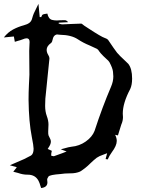

<svg xmlns="http://www.w3.org/2000/svg" viewBox="-49 -886 734 983"><path d="M161.6 76.7 157.7 64.9Q154.3 51.3 147.9 39.1Q131.3 8.3 93.3 8.3H90.8Q67.9 8.3 43.5 -0.5Q31.7 -3.9 19 -6.8Q29.3 -19 37.1 -29.8Q19 -34.7 1.5 -40Q19 -47.9 35.6 -54.7Q76.2 -70.8 109.9 -89.8Q123 -98.6 123 -124.5Q123 -139.2 113.8 -185.1Q98.6 -261.2 97.2 -375Q97.2 -412.6 99.1 -450.7L101.6 -503.4Q101.6 -534.7 101.1 -565.2Q100.6 -595.7 100.6 -625.5Q100.6 -644.5 102.1 -663.1L102.5 -670.9Q102.5 -689.9 87.4 -689.9Q79.1 -689.9 65.9 -684.1Q54.7 -679.7 41 -676.3L26.9 -671.9Q23.4 -689 22 -699.2L-29.3 -694.3Q-8.3 -721.2 18.1 -735.1Q44.4 -749 73.7 -756.8Q90.8 -761.2 101.6 -769.3Q112.3 -777.3 116.2 -793.9Q122.1 -816.4 135.7 -841.3L147.9 -866.2L154.3 -798.8L162.1 -798.3L164.1 -803.2Q166.5 -810.1 170.9 -812Q175.3 -814 193.4 -816.4Q199.2 -789.1 217.3 -784.2Q229 -781.2 242.2 -781.2Q250 -781.2 258.3 -782.2L282.7 -782.7Q291.5 -782.7 299.8 -772.5L252 -770L251 -765.6Q264.2 -761.2 269.5 -761.2Q292.5 -761.7 315.4 -763.2L366.7 -765.1Q368.7 -765.1 370.6 -763.7Q377.9 -756.8 402.8 -741.2Q469.7 -697.3 486.8 -691.9Q497.6 -688.5 503.9 -682.6Q537.6 -632.3 550.3 -616.2Q566.4 -597.7 585 -581.1Q596.7 -570.3 607.4 -559.6Q627.4 -535.2 627.4 -483.4Q627.4 -451.2 617.7 -430.2Q579.6 -358.4 579.6 -304.2Q579.6 -294.9 580.6 -286.1Q580.6 -267.1 571.8 -247.6Q562.5 -219.7 554.7 -192.4L553.7 -192.9Q544.9 -194.3 540.5 -195.8Q548.8 -179.2 548.8 -164.6Q548.8 -140.1 523.4 -106.4Q510.3 -88.4 502.4 -69.8Q500.5 -69.8 491.7 -71.8Q493.2 -76.2 499.5 -101.6Q488.8 -97.2 479 -93.8Q459.5 -87.4 445.8 -78.1Q428.7 -64.5 413.1 -49.3Q389.6 -25.4 361.3 -7.8Q340.3 1.5 312 1.5H309.1Q295.9 1.5 283.2 2.4L261.7 4.9Q206.1 8.8 199.2 17.8Q192.4 26.9 192.4 35.2L192.9 38.1Q193.8 43 193.8 47.4Q193.8 73.2 161.6 76.7ZM227.5 -86.4Q248.5 -93.3 272 -102.5Q281.2 -106.4 292 -110.4L262.2 -121.6Q272.9 -124 282.7 -127Q301.3 -132.8 316.9 -134.8Q356.9 -138.2 389.9 -161.4Q422.9 -184.6 435.1 -215.8Q475.1 -338.4 519.5 -441.9Q531.2 -469.2 531.2 -494.6Q531.2 -500.5 529.5 -518.6Q527.8 -536.6 511.7 -566.9Q506.3 -575.7 497.1 -583L480.5 -598.6Q464.8 -614.3 459 -623Q454.6 -631.3 447.8 -635.7Q429.2 -645 409.7 -653.3Q377 -666.5 349.1 -685.1Q315.9 -707 258.3 -708L243.2 -709.5Q238.8 -709.5 233.4 -706.1Q223.6 -699.7 220.9 -685.1Q218.3 -670.4 212.4 -666Q189.9 -649.9 189.9 -630.9Q189.9 -617.2 199.2 -602.5Q204.1 -594.7 204.1 -586.4Q204.1 -580.6 195.8 -505.4Q190.9 -459.5 186.5 -413.1Q182.1 -383.3 182.1 -344.2Q182.1 -314.9 190.7 -291.7Q199.2 -268.6 199.2 -248.5Q199.2 -239.7 198.5 -230.7Q197.8 -221.7 197.8 -213.4Q197.8 -209 198 -200.9Q198.2 -192.9 204.1 -183.1Q211.4 -170.9 211.4 -160.6Q211.4 -147.9 199.2 -129.9L195.3 -123.5L216.3 -113.8Q212.9 -102.1 212.9 -89.8Q213.4 -88.9 216.3 -87.9Q220.7 -86.4 225.1 -86.4Z"/></svg>

Font: Unutterable
Style: Regular
Weight: 400
Designer: GGBotNet
Foundry: f0n7.com
Version: 1.00